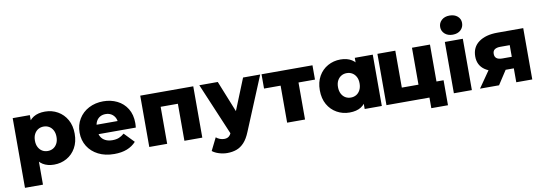

<svg xmlns="http://www.w3.org/2000/svg" viewBox="-69 -1299 5657 1997"><g transform="rotate(-10 2760.0 -300.5)"><path d="M405 9Q336 9 287 -21.5Q238 -52 212.5 -113.5Q187 -175 187 -271Q187 -368 211 -429.5Q235 -491 283.5 -521Q332 -551 405 -551Q479 -551 539.5 -516.5Q600 -482 635.5 -419.5Q671 -357 671 -271Q671 -185 635.5 -122Q600 -59 539.5 -25Q479 9 405 9ZM64 194V-542H245V-450L244 -271L254 -91V194ZM365 -142Q397 -142 422.5 -157Q448 -172 463.5 -201Q479 -230 479 -271Q479 -312 463.5 -341Q448 -370 422.5 -385Q397 -400 365 -400Q333 -400 307.5 -385Q282 -370 266.5 -341Q251 -312 251 -271Q251 -230 266.5 -201Q282 -172 307.5 -157Q333 -142 365 -142Z M1041 9Q945 9 873.5 -27.5Q802 -64 762.5 -127.5Q723 -191 723 -272Q723 -353 761.5 -416.5Q800 -480 868 -515.5Q936 -551 1021 -551Q1101 -551 1167 -518.5Q1233 -486 1272 -423Q1311 -360 1311 -270Q1311 -260 1310 -247Q1309 -234 1308 -223H879V-323H1207L1135 -295Q1136 -332 1121.5 -359Q1107 -386 1081.5 -401Q1056 -416 1022 -416Q988 -416 962.5 -401Q937 -386 923 -358.5Q909 -331 909 -294V-265Q909 -225 925.5 -196Q942 -167 973 -151.5Q1004 -136 1047 -136Q1087 -136 1115.5 -147.5Q1144 -159 1172 -183L1272 -79Q1233 -36 1176 -13.5Q1119 9 1041 9Z M1411 0V-542H1971V0H1782V-432L1824 -391H1559L1600 -432V0Z M2200 203Q2157 203 2113.5 189.5Q2070 176 2043 154L2109 21Q2126 36 2148.5 44.5Q2171 53 2193 53Q2224 53 2242 39Q2260 25 2273 -5L2298 -68L2313 -87L2497 -542H2678L2444 22Q2416 92 2379.5 131.5Q2343 171 2298.5 187Q2254 203 2200 203ZM2274 23 2035 -542H2230L2406 -104Z M2867 0V-433L2908 -391H2692V-542H3230V-391H3014L3056 -433V0Z M3526 9Q3453 9 3392 -25.5Q3331 -60 3295.5 -122.5Q3260 -185 3260 -272Q3260 -358 3295.5 -420.5Q3331 -483 3392 -517Q3453 -551 3526 -551Q3596 -551 3644.5 -521Q3693 -491 3718.5 -429Q3744 -367 3744 -272Q3744 -175 3720 -113Q3696 -51 3648 -21Q3600 9 3526 9ZM3566 -142Q3598 -142 3623.5 -157Q3649 -172 3664.5 -201.5Q3680 -231 3680 -272Q3680 -313 3664.5 -341.5Q3649 -370 3623.5 -385Q3598 -400 3566 -400Q3534 -400 3508.5 -385Q3483 -370 3467.5 -341.5Q3452 -313 3452 -272Q3452 -231 3467.5 -201.5Q3483 -172 3508.5 -157Q3534 -142 3566 -142ZM3686 0V-93L3687 -272L3677 -451V-542H3867V0Z M3916 0V-542H4105V-152H4281V-542H4471V0ZM4370 112V-1L4412 0H4281V-152H4546V112Z M4628 0V-542H4818V0ZM4723 -602Q4671 -602 4639 -631Q4607 -660 4607 -703Q4607 -746 4639 -775Q4671 -804 4723 -804Q4775 -804 4807 -776.5Q4839 -749 4839 -706Q4839 -661 4807.5 -631.5Q4776 -602 4723 -602Z M5287 0V-176L5312 -147H5174Q5053 -147 4983 -196.5Q4913 -246 4913 -338Q4913 -436 4986 -489Q5059 -542 5183 -542H5456V0ZM4904 0 5047 -206H5239L5105 0ZM5287 -233V-439L5312 -392H5187Q5149 -392 5128 -377.5Q5107 -363 5107 -331Q5107 -269 5186 -269H5312Z"/></g></svg>

Font: MOST Montserrat ExtraBold
Style: Regular
Weight: 800
Designer: Julieta Ulanovsky
Foundry: Julieta Ulanovsky
Version: Version 8.000;March 11, 2024;FontCreator 15.0.0.2926 64-bit